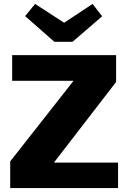

<svg xmlns="http://www.w3.org/2000/svg" viewBox="-20 -924 653 979"><path d="M582 -95V35H32V-101L355 -512H42V-643H572V-506L255 -95ZM501 -841 350 -711H257L108 -842L159 -904L307 -808L452 -904Z"/></svg>

Font: Lalezar
Style: Bold
Weight: 700
Designer: Borna Izadpanah
Foundry: Borna Izadpanah
Version: Version 1.003;January 24, 2021;FontCreator 13.0.0.2683 64-bi